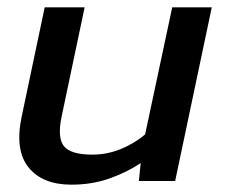

<svg xmlns="http://www.w3.org/2000/svg" viewBox="-20 -494 619 524"><path d="M175 10Q96 10 58 -37Q20 -84 39 -175L102 -474H211L148 -175Q136 -117 155 -94.5Q174 -72 232 -72Q272 -72 309 -87Q346 -102 376 -127L450 -474H558L458 0H359L364 -49Q327 -24 279 -7Q231 10 175 10Z"/></svg>

Font: Kanit
Style: Italic
Weight: 400
Italic angle: -12°
Designer: Katatrad Team
Foundry: CadsonDemak
Version: Version 2.000; ttfautohint (v1.8.3)